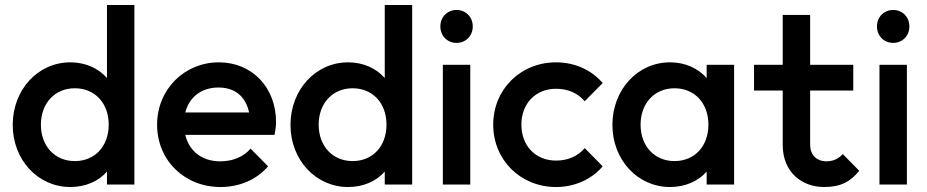

<svg xmlns="http://www.w3.org/2000/svg" viewBox="-20 -740 3719 770"><path d="M262 10C323 10 375 -13 409 -52V0H519V-720H409V-427C375 -466 323 -490 262 -490C132 -490 31 -380 31 -239C31 -99 132 10 262 10ZM144 -240C144 -326 200 -386 280 -386C361 -386 416 -326 416 -240C416 -154 361 -94 280 -94C200 -94 144 -154 144 -240Z M864 10C939 10 1008 -18 1055 -73L985 -144C956 -110 912 -93 863 -93C791 -93 739 -133 723 -199H1081C1085 -219 1087 -235 1087 -251C1087 -389 991 -490 858 -490C719 -490 610 -381 610 -240C610 -97 720 10 864 10ZM723 -289C739 -351 788 -389 856 -389C923 -389 965 -353 979 -289Z M1376 10C1437 10 1489 -13 1523 -52V0H1633V-720H1523V-427C1489 -466 1437 -490 1376 -490C1246 -490 1145 -380 1145 -239C1145 -99 1246 10 1376 10ZM1258 -240C1258 -326 1314 -386 1394 -386C1475 -386 1530 -326 1530 -240C1530 -154 1475 -94 1394 -94C1314 -94 1258 -154 1258 -240Z M1756 0H1866V-480H1756ZM1746 -634C1746 -597 1773 -568 1811 -568C1849 -568 1876 -597 1876 -634C1876 -671 1849 -700 1811 -700C1773 -700 1746 -671 1746 -634Z M2210 10C2284 10 2352 -20 2397 -73L2325 -146C2297 -113 2257 -96 2210 -96C2128 -96 2071 -155 2071 -240C2071 -325 2128 -384 2210 -384C2257 -384 2297 -367 2325 -334L2397 -407C2352 -460 2284 -490 2210 -490C2067 -490 1958 -381 1958 -240C1958 -99 2067 10 2210 10Z M2667 10C2728 10 2780 -13 2814 -52V0H2924V-480H2814V-427C2780 -466 2728 -490 2667 -490C2537 -490 2436 -380 2436 -239C2436 -99 2537 10 2667 10ZM2549 -240C2549 -326 2605 -386 2685 -386C2766 -386 2821 -326 2821 -240C2821 -154 2766 -94 2685 -94C2605 -94 2549 -154 2549 -240Z M3285 10C3351 10 3390 -11 3426 -55L3360 -122C3342 -103 3322 -93 3293 -93C3259 -93 3229 -115 3229 -160V-377H3402V-480H3229V-680H3119V-480H3004V-377H3119V-159C3119 -49 3196 10 3285 10Z M3507 0H3617V-480H3507ZM3497 -634C3497 -597 3524 -568 3562 -568C3600 -568 3627 -597 3627 -634C3627 -671 3600 -700 3562 -700C3524 -700 3497 -671 3497 -634Z"/></svg>

Font: MV Cash Medium
Style: Regular
Weight: 500
Designer: Rodrigo Fuenzalida
Foundry: fragTYPE
Version: Version 1.100;Glyphs 3.1.2 (3151)